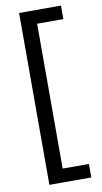

<svg xmlns="http://www.w3.org/2000/svg" viewBox="-97 -762 511 966"><g transform="rotate(-10 158.5 -279.0)"><path d="M288 160V91H154V-649H288V-718H74V160Z"/></g></svg>

Font: Noto Sans Georgian Condensed
Style: Regular
Weight: 400
Width: 3
Designer: Monotype Design Team, Akaki Razmadze
Foundry: Google LLC
Version: Version 2.005